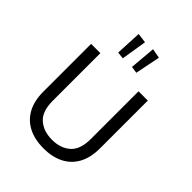

<svg xmlns="http://www.w3.org/2000/svg" viewBox="-244 -1000 1142 1142"><g transform="rotate(45 326.5 -429.0)"><path d="M87 -628H165V-227Q165 -138.5 209.5 -99.2Q254 -60 326 -60Q397.5 -60 441.8 -99.2Q486 -138.5 486 -227V-628H564V-227Q564 -148 534.8 -94.8Q505.5 -41.5 452 -14.8Q398.5 12 326 12Q253.5 12 199.8 -14.8Q146 -41.5 116.5 -94.8Q87 -148 87 -227ZM398.5 -696.5 356 -703 370 -866 430.5 -855ZM281 -700.5 237.5 -705.5 245.5 -869.5 307 -861.5Z"/></g></svg>

Font: Karla
Style: Regular
Weight: 400
Designer: Jonathan Pinhorn
Version: Version 2.004;gftools[0.9.33]